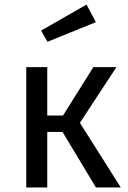

<svg xmlns="http://www.w3.org/2000/svg" viewBox="-20 -821 559 841"><path d="M389 -527H490L330 -283L509 0H400L254 -243H187V0H95V-527H187V-315H256ZM160 -687 359 -801 400 -724 188 -638Z"/></svg>

Font: Fira Sans Variable
Style: Regular
Weight: 400
Designer: Carrois Corporate & Edenspiekermann AG
Foundry: Carrois Corporate GbR & Edenspiekermann AG
Version: Version 4.202